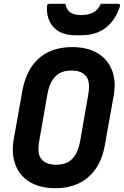

<svg xmlns="http://www.w3.org/2000/svg" viewBox="-20 -967 649 1007"><path d="M358 -720Q439 -720 492 -688Q545 -656 567.5 -598.5Q590 -541 576 -464L531 -212Q518 -133 482 -81.5Q446 -30 392.5 -5Q339 20 271 20Q191 20 137 -12Q83 -44 61 -102.5Q39 -161 52 -237L97 -489Q111 -567 146.5 -618.5Q182 -670 236 -695Q290 -720 358 -720ZM186 -229Q180 -197 182.5 -170.5Q185 -144 202 -127Q213 -116 231 -109.5Q249 -103 276 -103Q313 -103 338 -117.5Q363 -132 378 -159.5Q393 -187 400 -225L443 -471Q447 -494 447 -513Q447 -532 442 -547.5Q437 -563 426 -573Q415 -585 397 -591Q379 -597 353 -597Q316 -597 291.5 -582.5Q267 -568 251.5 -541Q236 -514 229 -475ZM509 -947Q530 -947 552.5 -947Q575 -947 596 -947Q606 -947 608.5 -943Q611 -939 607 -927Q590 -879 561.5 -846.5Q533 -814 494 -798Q455 -782 405 -782H374Q326 -782 292.5 -800Q259 -818 242 -851Q225 -884 226 -927Q226 -939 229 -943Q232 -947 242 -947Q263 -947 282.5 -947Q302 -947 323 -947Q329 -914 349.5 -901Q370 -888 407 -888Q442 -888 468 -901Q494 -914 509 -947Z"/></svg>

Font: RecMonoLinear Nerd Font Mono
Style: Bold Italic
Weight: 700
Italic angle: -10°
Monospace: yes
Version: Version 1.085; ttfautohint (v1.8.4.7-5d5b);Nerd Fonts 3.2.1